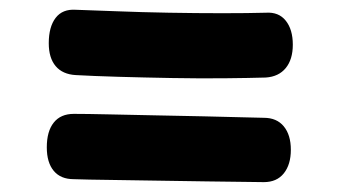

<svg xmlns="http://www.w3.org/2000/svg" viewBox="-20 -519 690 391"><path d="M134.3 -366.1Q107.5 -367.6 93.4 -384.3Q79.3 -401 79.3 -431Q79.3 -464.3 93.3 -482.6Q107.3 -500.9 134.3 -499.1Q166.3 -498.1 216.8 -496.1Q267.3 -494.1 323.8 -493.1Q380.3 -492.1 432.8 -492.1Q485.3 -492.1 521.3 -493.1Q547.6 -494.9 561.9 -476.9Q576.3 -459 576.3 -428Q576.3 -398 561.9 -380.4Q547.6 -362.9 521.3 -361.1Q488.3 -360.1 437.3 -359.6Q386.3 -359.1 329.8 -360.1Q273.3 -361.1 221.3 -362.6Q169.3 -364.1 134.3 -366.1ZM130.3 -154.1Q103.5 -154.1 89.4 -171.1Q75.3 -188 75.3 -219Q75.3 -251.6 89.4 -269.3Q103.5 -287.1 130.3 -287.1Q156.3 -287.1 200.3 -286.1Q244.3 -285.1 295.8 -284.1Q347.3 -283.1 394.8 -282.1Q442.3 -281.1 475.8 -280.1Q509.3 -279.1 517.3 -279.1Q543.6 -279.1 557.9 -261.7Q572.3 -244.2 572.3 -214Q572.3 -183.8 557.9 -165.9Q543.6 -148.1 517.3 -148.1Q511.3 -148.1 479.3 -148.6Q447.3 -149.1 400.3 -149.6Q353.3 -150.1 301.8 -151.1Q250.3 -152.1 204.3 -152.6Q158.3 -153.1 130.3 -154.1Z"/></svg>

Font: Playpen Sans Hebrew
Style: Regular
Weight: 400
Designer: Tom Grace, Laura Meseguer, Veronika Burian, José Scaglione
Foundry: TypeTogether
Version: Version 2.000